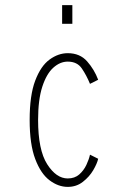

<svg xmlns="http://www.w3.org/2000/svg" viewBox="-20 -720 490 751"><path d="M245 11Q208 11 173.8 -14.8Q139.5 -40.5 117.8 -98Q96 -155.5 96 -251Q96 -347.5 117.8 -404.8Q139.5 -462 173.8 -487Q208 -512 245 -512Q292.5 -512 320.8 -480Q349 -448 364 -408L332 -392Q318.5 -425 300.2 -452Q282 -479 245 -479Q215 -479 188.5 -455.2Q162 -431.5 145.5 -381Q129 -330.5 129 -251Q129 -133.5 164.5 -77.8Q200 -22 245 -22Q272 -22 289.8 -37.5Q307.5 -53 317.8 -74.8Q328 -96.5 332 -115L364 -99Q360 -80.5 344.8 -54.5Q329.5 -28.5 304.2 -8.8Q279 11 245 11ZM223 -700H263V-627H223Z"/></svg>

Font: Trispace Condensed Thin
Style: Regular
Weight: 100
Width: 3
Designer: Tyler Finck
Foundry: Etcetera Type Company
Version: Version 1.210; ttfautohint (v1.8.3)